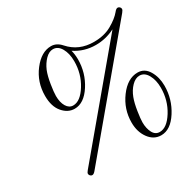

<svg xmlns="http://www.w3.org/2000/svg" viewBox="-173 -932 1179 1169"><g transform="rotate(-30 416.5 -347.0)"><path d="M144 15.1 701.2 -649.9V-650.9Q637.2 -618.7 567.9 -619.1Q486.8 -619.1 420.9 -663.1Q428.7 -635.3 429.2 -599.1Q429.2 -503.9 378.7 -425.5Q328.1 -347.2 262.2 -347.2Q215.3 -347.2 179.7 -388.7Q144 -430.2 144 -504.9Q144 -602.1 200.9 -676Q257.8 -750 326.2 -750Q365.2 -750 396 -714.8Q461.9 -640.6 567.9 -641.1Q639.6 -641.1 691.9 -670.7Q744.1 -700.2 771 -732.9Q784.2 -750 794.9 -750Q802.7 -750 808.8 -743.9Q814.9 -737.8 814.9 -730Q814.9 -722.2 803.2 -708L174.8 42Q162.6 56.2 152.8 56.2Q145 56.2 138.9 50Q132.8 43.9 132.8 35.9Q132.8 27.8 144 15.1ZM201.2 -472.2Q201.2 -426.3 218.5 -397.7Q235.8 -369.1 264.2 -369.1Q314.9 -369.1 359.4 -440.7Q403.8 -512.2 403.8 -600.1Q403.8 -654.3 382.8 -691.2Q361.8 -728 327.1 -728Q299.3 -728 273.7 -701.9Q248 -675.8 231.9 -638.2Q217.8 -603 209.5 -550.5Q201.2 -498 201.2 -472.2ZM519 -101.1Q519 -195.3 575.4 -271.2Q631.8 -347.2 702.1 -347.2Q751 -347.2 778.1 -301.5Q805.2 -255.9 805.2 -195.8Q805.2 -101.6 754.6 -22.7Q704.1 56.2 638.2 56.2Q586.4 56.2 552.7 10.5Q519 -35.2 519 -101.1ZM577.1 -68.8Q577.1 -26.9 593 3.7Q608.9 34.2 640.1 34.2Q690.9 34.2 735.4 -37.4Q779.8 -108.9 779.8 -196.8Q779.8 -250 758.8 -287.6Q737.8 -325.2 703.1 -325.2Q674.3 -325.2 647.7 -298.1Q621.1 -271 606 -231Q592.8 -195.8 585 -144.3Q577.1 -92.8 577.1 -68.8Z"/></g></svg>

Font: CMU Serif Extra
Style: RomanSlanted
Weight: 500
Italic angle: -9.46001°
Version: Version 0.7.0